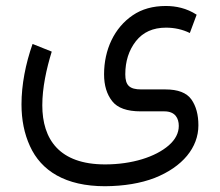

<svg xmlns="http://www.w3.org/2000/svg" viewBox="-20 -379 738 645"><path d="M333 246.6C397 246.1 452.6 236.8 499.5 218.8C593.3 181.6 646.5 116.7 646.5 42C646.5 6.3 638.7 -22.5 623 -44.9C606.9 -67.4 578.1 -78.6 535.6 -78.6H454.6C415 -78.6 400.9 -92.3 400.9 -129.4C400.9 -172.9 412.6 -210 436.5 -240.7C460.4 -271 494.1 -286.1 537.6 -286.1C565.9 -286.1 592.8 -280.3 617.7 -268.1L640.6 -329.6C606.9 -351.6 570.8 -358.9 537.1 -358.9C493.7 -358.9 456.5 -348.6 425.8 -327.6C363.8 -285.6 329.6 -211.9 329.6 -129.4C329.6 -91.8 338.9 -62 356.9 -39.1C375 -16.1 406.7 -4.9 453.1 -4.9H532.2C568.8 -4.9 580.6 18.6 580.6 43.9C580.6 67.9 569.3 89.8 546.9 109.4C502 148.4 423.3 173.3 333 173.3C179.2 173.3 122.1 88.9 122.1 -25.4C122.1 -83.5 135.7 -147 153.8 -205.6L89.4 -231.4C65.9 -164.6 52.2 -94.2 52.2 -28.3C52.2 23.4 61.5 70.3 80.6 111.8C118.2 194.8 199.7 246.6 333 246.6Z"/></svg>

Font: Vazirmatn Light
Style: Regular
Weight: 300
Designer: Saber Rastikerdar
Foundry: Saber Rastikerdar
Version: Version 33.003